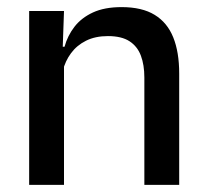

<svg xmlns="http://www.w3.org/2000/svg" viewBox="-20 -520 580 540"><path d="M386 0V-302Q386 -337.5 376.2 -363.5Q366.5 -389.5 344.2 -404Q322 -418.5 283.5 -418.5Q248 -418.5 222 -405.5Q196 -392.5 179.8 -370.5Q163.5 -348.5 156.5 -320.5L140.5 -388.5H161.5Q170 -419.5 189.5 -444.8Q209 -470 241.5 -485Q274 -500 322 -500Q379.5 -500 415 -478.2Q450.5 -456.5 467.2 -415Q484 -373.5 484 -313V0ZM62 0V-489H160L156 -374.5L160 -368.5V0Z"/></svg>

Font: Anek Latin Medium
Style: Regular
Weight: 500
Designer: Yesha Goshar
Foundry: Ek Type
Version: Version 1.003